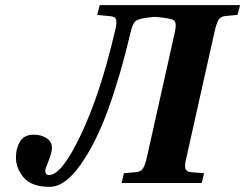

<svg xmlns="http://www.w3.org/2000/svg" viewBox="-20 -712 954 747"><path d="M42 -100Q42 -135 58 -161.5Q74 -188 111 -188Q140 -188 161 -174.5Q182 -161 182 -138Q182 -118 169 -86.5Q156 -55 156 -48Q156 -31 171 -31Q221 -31 296.5 -191.5Q372 -352 428 -594Q435 -621 432 -634.5Q429 -648 409 -649L358 -654L368 -692H914L904 -654L860 -650Q840 -649 831.5 -636.5Q823 -624 816 -594L705 -98Q698 -71 701 -57.5Q704 -44 724 -42L774 -38L765 0H453L462 -38L507 -42Q527 -43 535.5 -55.5Q544 -68 551 -98L661 -590Q668 -624 656.5 -632.5Q645 -641 590 -646H576Q525 -641 511 -632.5Q497 -624 489 -590Q450 -423 402.5 -291Q355 -159 294 -72Q233 15 173 15Q104 15 73 -20.5Q42 -56 42 -100Z"/></svg>

Font: Heuristica
Style: Bold Italic
Weight: 700
Italic angle: -13°
Version: Version 1.0.2